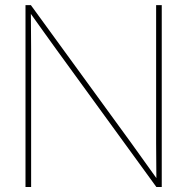

<svg xmlns="http://www.w3.org/2000/svg" viewBox="-20 -748 749 768"><path d="M82 0H104.5V-551.3L103.5 -692.4C137.7 -645 170.4 -598.1 204.6 -551.3L605.5 0H627V-727.5H604.5V-175.3L605.5 -35.6L505.4 -175.3L103.5 -727.5H82Z"/></svg>

Font: Raveo Display Display Thin
Style: Regular
Weight: 100
Designer: Jakub Foglar, Rasmus Andersson (Inter)
Foundry: Jakubfoglar.com
Version: Version 1.100;Glyphs 3.2.3 (3260)